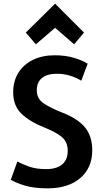

<svg xmlns="http://www.w3.org/2000/svg" viewBox="-20 -1011 559 1049"><path d="M281 -859 385 -769 439 -833 281 -991 121 -833 176 -769ZM484 -190Q484 -267 444 -315.5Q404 -364 315 -398Q257 -421 219 -446Q181 -471 181 -518Q181 -562 209.5 -585Q238 -608 290 -608Q330 -608 364.5 -597Q399 -586 424 -570L459 -663Q431 -681 384 -695Q337 -709 280 -709Q211 -709 160 -684Q109 -659 80.5 -613.5Q52 -568 52 -506Q52 -434 96.5 -390.5Q141 -347 221 -315Q282 -291 316 -264Q350 -237 350 -187Q350 -138 319.5 -112.5Q289 -87 231 -87Q178 -87 138.5 -101Q99 -115 75 -129L39 -29Q66 -12 116 3Q166 18 240 18Q353 18 418.5 -38Q484 -94 484 -190Z"/></svg>

Font: Repo DemiBold
Style: Regular
Weight: 600
Designer: Stefan Peev
Foundry: Context Ltd
Version: Version 1.502